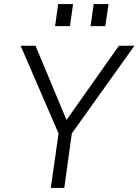

<svg xmlns="http://www.w3.org/2000/svg" viewBox="-20 -921 679 941"><path d="M229 0 267 -267 81 -697H154L306 -333L563 -697H639L332 -267L295 0ZM424 -793 439 -901H512L496 -793ZM250 -793 265 -901H338L323 -793Z"/></svg>

Font: Hanken Grotesk Light
Style: Italic
Weight: 300
Italic angle: -8°
Designer: Alfredo Marco Pradil
Foundry: Hanken Design Co.
Version: Version 3.013